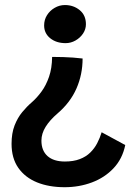

<svg xmlns="http://www.w3.org/2000/svg" viewBox="-20 -572 558 781"><path d="M192 -340.5Q217 -340.5 237.2 -339.8Q257.5 -339 276.8 -337.8Q296 -336.5 316 -334Q316 -269 291 -212Q266 -155 214 -110.5Q182.5 -83.5 165.5 -56Q148.5 -28.5 148.5 0Q148.5 40.5 173.2 62.8Q198 85 244 85Q279 85 304.5 75.2Q330 65.5 347.2 48.5Q364.5 31.5 375.5 10.2Q386.5 -11 393.5 -34L489.5 18Q478 74 442 112.2Q406 150.5 354 170Q302 189.5 243 189.5Q179 189.5 130.5 169.8Q82 150 54.5 110.8Q27 71.5 27 13Q27 -30 39.2 -61.5Q51.5 -93 70.5 -116Q89.5 -139 110 -156.5Q130.5 -174.5 149 -199.8Q167.5 -225 179.5 -259.8Q191.5 -294.5 192 -340.5ZM244 -551.5Q279 -551.5 304.2 -530.8Q329.5 -510 329.5 -473.5Q329.5 -453 317.8 -435.5Q306 -418 287 -407.2Q268 -396.5 247 -396.5Q209 -396.5 184.2 -416.5Q159.5 -436.5 159.5 -468.5Q159.5 -491.5 171.2 -510.2Q183 -529 202.5 -540.2Q222 -551.5 244 -551.5Z"/></svg>

Font: Grandstander Thin Medium
Style: Regular
Weight: 500
Version: Version 1.200